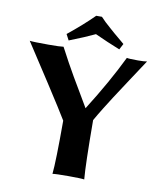

<svg xmlns="http://www.w3.org/2000/svg" viewBox="-91 -907 835 983"><g transform="rotate(10 326.5 -415.0)"><path d="M491.2 -714.8C489.6 -716.5 481.1 -723.6 465.8 -736.3L435.5 -761.7L411.1 -783.2L381.8 -809.6L358.9 -833H329.1C291.7 -795.6 247.2 -756.2 195.8 -714.8L211.9 -684.1C267.6 -705.9 311.7 -724.6 344.2 -740.2C387.2 -720.4 430.8 -701.7 475.1 -684.1ZM406.2 -304.2C416.3 -322.4 429.4 -344.4 445.3 -370.1L487.8 -437.5L552.7 -536.6L626 -647.9C617.2 -646 601.6 -645 579.1 -645C548.5 -645 529.1 -646 521 -647.9C478 -559.1 423.5 -462.2 357.4 -357.4L314.9 -429.7L270.5 -504.9L232.4 -572.3L191.9 -647.9C180.5 -646 154.5 -645 113.8 -645C60.1 -645 27.5 -646 16.1 -647.9L143.6 -452.1C201.5 -362.6 238.9 -303.5 255.9 -274.9C255.9 -133 253.6 -40.4 249 2.9C259.8 1 287.1 0 331.1 0C375.7 0 403.3 1 414.1 2.9C409.5 -48.5 406.9 -150.9 406.2 -304.2Z"/></g></svg>

Font: Linux Biolinum G
Style: Bold
Weight: 700
Designer: Philipp H. Poll
Foundry: Philipp H. Poll
Version: Version 1.1.0